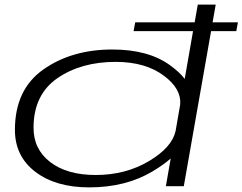

<svg xmlns="http://www.w3.org/2000/svg" viewBox="-20 -805 1048 830"><path d="M557.5 -670.5 564.5 -708.5H821.5L835 -785H912.5L899 -708.5H1008.5L1001.5 -670.5H892.5L774.5 0H697L718 -120Q688 -93 637.5 -63Q522.5 5 365.5 5Q221 5 132.8 -62.2Q44.5 -129.5 44.5 -243.5Q44.5 -418 167.2 -504.5Q290 -591 465.5 -591Q621.5 -591 715 -523Q757.5 -492 778.5 -464L814.5 -670.5ZM739 -238 759 -353.5Q764.5 -420.5 690 -476.5Q610 -537.5 480 -537.5Q330.5 -537.5 228.2 -467Q126 -396.5 125 -255Q124 -161 196.5 -104.8Q269 -48.5 394 -48.5Q524 -48.5 625.5 -109.5Q723 -168 739 -238Z"/></svg>

Font: Anybody UltraExpanded Light
Style: Italic
Weight: 300
Width: 9
Italic angle: -10°
Designer: Tyler Finck
Foundry: Etcetera Type Company
Version: Version 1.010; ttfautohint (v1.8.3) -l 8 -r 50 -G 200 -x 14 